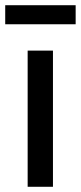

<svg xmlns="http://www.w3.org/2000/svg" viewBox="-28 -716 310 736"><path d="M78 0V-522H175V0ZM-8 -623V-696H262V-623Z"/></svg>

Font: Oxanium Medium
Style: Regular
Weight: 500
Designer: Severin Meyer
Version: Version 1.001